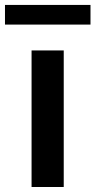

<svg xmlns="http://www.w3.org/2000/svg" viewBox="-60 -747 382 767"><path d="M66.1 0V-545.5H194.6V0ZM301.5 -727.3V-648.8H-40.1V-727.3Z"/></svg>

Font: Inter UI Semi Bold
Style: Regular
Weight: 600
Designer: Rasmus Andersson
Foundry: rsms
Version: 3.2;8d6f07862